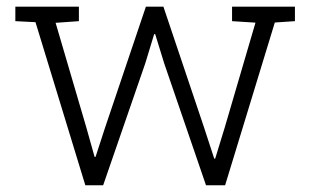

<svg xmlns="http://www.w3.org/2000/svg" viewBox="-20 -548 921 568"><path d="M409.7 -360.4 285.2 0H232.4L85 -482.4L25.4 -485.4V-528.3H213.4V-485.4L144.5 -480.5L235.4 -170.9L259.8 -84H262.7L291 -170.9L411.6 -528.3H463.4L583.5 -171.4L613.8 -78.6L616.7 -79.1L645 -171.4L735.8 -481L666.5 -485.4V-528.3H852.5V-485.4L793 -481.4L646 0H589.4L465.8 -360.4L439 -447.3L436 -446.8Z"/></svg>

Font: Hanuman Light
Style: Regular
Weight: 300
Designer: Danh Hong
Version: Version 8.002; ttfautohint (v1.8.3)